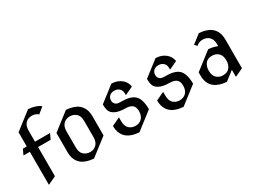

<svg xmlns="http://www.w3.org/2000/svg" viewBox="-55 -1353 2591 1967"><g transform="rotate(-30 1240.5 -369.0)"><path d="M97.7 19.5V-369.1H24.4V-374L52.2 -432.6H97.7V-600.1L300.3 -756.8Q394 -750 442.4 -710L373.5 -652.8Q340.3 -679.7 300.3 -679.7Q253.4 -679.7 224.1 -649.9Q195.3 -620.6 195.3 -564.9V-432.6H371.1V-427.7L343.3 -369.1H195.3V-24.4L102.5 19.5Z M632.8 19.5Q540.5 13.2 490.7 -27.3Q430.2 -77.1 430.2 -172.4V-399.9L632.8 -556.6Q725.1 -550.3 774.9 -509.8Q835.4 -460.4 835.4 -364.7V-137.2ZM632.8 -57.6Q679.2 -57.6 708.5 -87.4Q737.8 -117.2 737.8 -172.4V-364.7Q737.8 -425.8 705.8 -452.6Q673.8 -479.5 632.8 -479.5Q586.4 -479.5 557.1 -449.7Q527.8 -419.9 527.8 -364.7V-172.4Q527.8 -111.3 559.6 -84.5Q591.3 -57.6 632.8 -57.6Z M1169.9 19.5Q1077.6 13.2 1027.8 -27.3Q967.3 -76.7 967.3 -172.4L1060.1 -216.3H1064.9V-172.4Q1064.9 -113.3 1096.7 -84.5Q1127 -57.6 1169.9 -57.6Q1216.8 -57.6 1245.8 -87.4Q1274.9 -117.2 1274.9 -171.9Q1274.9 -227.1 1242.2 -247.6Q1213.9 -265.1 1169.4 -265.1Q1055.2 -265.1 1010.3 -317.9Q987.8 -344.7 987.8 -415.5L1169.9 -556.6Q1241.2 -555.2 1289.6 -513.7Q1328.6 -480 1337.9 -425.8L1245.1 -381.8H1240.2V-396Q1240.2 -431.2 1225.6 -449.2Q1201.2 -479.5 1158.7 -479.5Q1116.7 -479.5 1095.7 -453.1Q1080.6 -434.1 1080.6 -406.2Q1080.6 -375 1106.9 -356.4Q1121.6 -346.2 1169.4 -346.2Q1274.4 -346.2 1320.3 -305.7Q1372.6 -259.8 1372.6 -137.2Z M1692.4 19.5Q1600.1 13.2 1550.3 -27.3Q1489.7 -76.7 1489.7 -172.4L1582.5 -216.3H1587.4V-172.4Q1587.4 -113.3 1619.1 -84.5Q1649.4 -57.6 1692.4 -57.6Q1739.3 -57.6 1768.3 -87.4Q1797.4 -117.2 1797.4 -171.9Q1797.4 -227.1 1764.6 -247.6Q1736.3 -265.1 1691.9 -265.1Q1577.6 -265.1 1532.7 -317.9Q1510.3 -344.7 1510.3 -415.5L1692.4 -556.6Q1763.7 -555.2 1812 -513.7Q1851.1 -480 1860.4 -425.8L1767.6 -381.8H1762.7V-396Q1762.7 -431.2 1748 -449.2Q1723.6 -479.5 1681.2 -479.5Q1639.2 -479.5 1618.2 -453.1Q1603 -434.1 1603 -406.2Q1603 -375 1629.4 -356.4Q1644 -346.2 1691.9 -346.2Q1796.9 -346.2 1842.8 -305.7Q1895 -259.8 1895 -137.2Z M2205.1 -57.6Q2256.3 -57.6 2281.2 -87.4Q2310.1 -122.1 2310.1 -173.8Q2310.1 -233.4 2278.3 -261.7Q2248 -288.6 2205.1 -288.6Q2153.8 -288.6 2128.9 -258.8Q2100.1 -224.1 2100.1 -173.8Q2100.1 -112.8 2131.8 -84.5Q2162.6 -57.6 2205.1 -57.6ZM2205.1 19.5Q2114.3 13.2 2063 -27.3Q2002.4 -75.2 2002.4 -172.4V-209L2205.1 -365.7Q2266.6 -361.3 2310.1 -341.3V-364.7Q2310.1 -423.8 2278.3 -452.6Q2248 -479.5 2205.1 -479.5Q2157.2 -479.5 2128.9 -449.7L2102.1 -477.1L2205.1 -556.6Q2297.4 -550.3 2347.2 -509.8Q2407.7 -460.4 2407.7 -364.7V-24.4L2314.9 19.5H2310.1V-62Z"/></g></svg>

Font: Nova Cut
Style: Book
Weight: 400
Version: Version 2.000